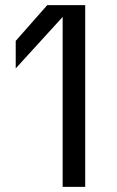

<svg xmlns="http://www.w3.org/2000/svg" viewBox="-20 -725 455 745"><path d="M223.1 0V-659.3L41 -459.6V-566.3L163.2 -705H310.6V0Z"/></svg>

Font: TikTok Sans Light
Style: Regular
Weight: 300
Version: Version 4.000